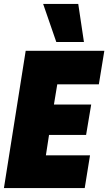

<svg xmlns="http://www.w3.org/2000/svg" viewBox="-31 -959 552 979"><path d="M-11 0 100 -700H501L473 -529H261L244 -426H434L408 -271H219L203 -167H428L401 0ZM256 -745 189 -939H368L397 -745Z"/></svg>

Font: Georama SemiCondensed Black
Style: Italic
Weight: 900
Width: 4
Italic angle: -9°
Designer: Jean-Baptiste Levee
Foundry: Production Type
Version: Version 1.000